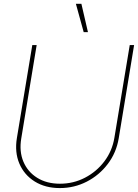

<svg xmlns="http://www.w3.org/2000/svg" viewBox="-20 -959 709 987"><path d="M287.6 7.8Q212.9 7.8 158.7 -25.9Q104.5 -59.6 79.6 -117.9Q54.7 -176.3 66.9 -250L146 -727.5H168.5L89.4 -248Q78.1 -180.7 100.3 -127.9Q122.6 -75.2 171.4 -44.9Q220.2 -14.6 288.1 -14.6Q357.4 -14.6 416.7 -45.4Q476.1 -76.2 516.4 -129.4Q556.6 -182.6 567.9 -250L647 -727.5H669.4L590.3 -248Q578.1 -174.3 534.4 -116.5Q490.7 -58.6 426.3 -25.4Q361.8 7.8 287.6 7.8ZM410.2 -793.9 370.1 -939.5H398.4L432.1 -793.9Z"/></svg>

Font: Inter Display Thin
Style: Italic
Weight: 100
Italic angle: -9.39999°
Designer: Rasmus Andersson
Foundry: rsms
Version: Version 4.000;git-a52131595